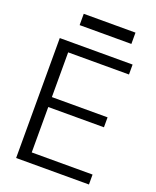

<svg xmlns="http://www.w3.org/2000/svg" viewBox="-158 -962 855 1053"><g transform="rotate(20 269.5 -435.0)"><path d="M67 0V-700H492V-642H137V-381H462V-323H137V-58H492V0ZM145 -804V-870H447V-804Z"/></g></svg>

Font: Host Grotesk Light
Style: Regular
Weight: 300
Designer: Doukan Karapınar
Foundry: Element Type
Version: Version 1.003